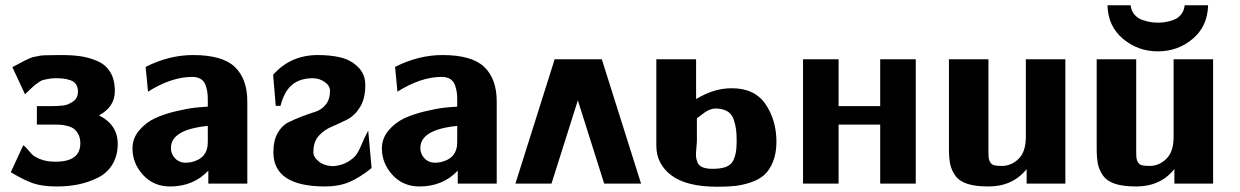

<svg xmlns="http://www.w3.org/2000/svg" viewBox="-20 -697 4709 729"><path d="M21 -43 68 -145Q74 -143 82.5 -132.5Q91 -122 101 -111.5Q111 -101 134.5 -92Q158 -83 191 -83Q285 -83 285 -153Q285 -173 277.5 -187Q270 -201 260.5 -208Q251 -215 235 -219Q219 -223 209 -223.5Q199 -224 184 -224H120V-294H172Q201 -294 220.5 -296.5Q240 -299 258 -312Q276 -325 276 -349Q276 -366 268.5 -377Q261 -388 247 -392.5Q233 -397 221 -398.5Q209 -400 191 -400Q176 -400 164 -397.5Q152 -395 144.5 -393.5Q137 -392 126 -384Q115 -376 111.5 -373.5Q108 -371 93.5 -357Q79 -343 75 -339L27 -442Q33 -445 51.5 -455Q70 -465 73 -466.5Q76 -468 89 -474Q102 -480 107 -480.5Q112 -481 124.5 -484Q137 -487 148.5 -487Q160 -487 175 -487.5Q190 -488 212 -488Q254 -488 285.5 -483.5Q317 -479 349 -465.5Q381 -452 398.5 -423.5Q416 -395 416 -351Q416 -291 356 -259Q427 -223 427 -151Q427 -106 407 -73Q387 -40 352 -22.5Q317 -5 278.5 3Q240 11 196 11Q142 11 107.5 -0.5Q73 -12 21 -43Z M483 -133Q483 -172 508.5 -202Q534 -232 568.5 -248Q603 -264 647.5 -274.5Q692 -285 719.5 -288Q747 -291 769 -292V-317Q769 -334 767.5 -345.5Q766 -357 761 -372.5Q756 -388 743 -396.5Q730 -405 710 -405Q631 -405 542 -349L533 -443Q622 -488 713 -488Q825 -488 872 -442.5Q919 -397 919 -312V0H771V-49Q714 11 626 11Q563 11 523 -33Q483 -77 483 -133ZM629 -135Q629 -112 645 -95.5Q661 -79 686 -79Q691 -79 705 -81Q769 -95 769 -157V-219Q629 -205 629 -135Z M1378 -201 1391 -59Q1345 -22 1305.5 -5.5Q1266 11 1215 11Q1018 11 1018 -119Q1018 -163 1034 -191.5Q1050 -220 1074 -232Q1098 -244 1125.5 -254.5Q1153 -265 1177 -272.5Q1201 -280 1217 -300Q1233 -320 1233 -352Q1233 -372 1212.5 -386Q1192 -400 1168 -400Q1119 -400 1089 -375Q1059 -350 1045 -295H1027L1017 -413Q1083 -488 1187 -488Q1235 -488 1273 -479Q1311 -470 1339 -443Q1367 -416 1367 -374Q1367 -322 1346.5 -289.5Q1326 -257 1297 -242.5Q1268 -228 1239.5 -216Q1211 -204 1190.5 -181.5Q1170 -159 1170 -121Q1168 -103 1189 -85Q1210 -67 1247 -66Q1280 -70 1300 -82Q1321 -95 1330.5 -106.5Q1340 -118 1352.5 -147.5Q1365 -177 1378 -201Z M1430 -133Q1430 -172 1455.5 -202Q1481 -232 1515.5 -248Q1550 -264 1594.5 -274.5Q1639 -285 1666.5 -288Q1694 -291 1716 -292V-317Q1716 -334 1714.5 -345.5Q1713 -357 1708 -372.5Q1703 -388 1690 -396.5Q1677 -405 1657 -405Q1578 -405 1489 -349L1480 -443Q1569 -488 1660 -488Q1772 -488 1819 -442.5Q1866 -397 1866 -312V0H1718V-49Q1661 11 1573 11Q1510 11 1470 -33Q1430 -77 1430 -133ZM1576 -135Q1576 -112 1592 -95.5Q1608 -79 1633 -79Q1638 -79 1652 -81Q1716 -95 1716 -157V-219Q1576 -205 1576 -135Z M2414 0H2274L2174 -316L2074 0H1937L2086 -472H2265Z M2472 -144V-472H2623V-321Q2658 -341 2682 -349Q2719 -362 2758 -362Q2846 -362 2887 -301Q2928 -240 2928 -159Q2928 -115 2915 -83Q2902 -51 2882 -33Q2862 -15 2830.5 -4.5Q2799 6 2770.5 9Q2742 12 2703 12Q2587 12 2529.5 -31Q2472 -74 2472 -144ZM2626 -248V-160Q2626 -153 2624 -134Q2622 -115 2622.5 -104.5Q2623 -94 2628 -81Q2633 -68 2647.5 -62Q2662 -56 2686 -56Q2744 -56 2760.5 -81.5Q2777 -107 2777 -158Q2777 -187 2775 -204Q2773 -221 2766 -242.5Q2759 -264 2741.5 -274.5Q2724 -285 2696 -285Q2686 -285 2675 -280.5Q2664 -276 2657 -271Q2650 -266 2639.5 -258Q2629 -250 2626 -248Z M3029 0V-472H3164V-294H3322V-472H3457V0H3322V-224H3164V0Z M3583 -134V-472H3733V-125Q3733 -105 3734 -97Q3735 -89 3740 -80.5Q3745 -72 3755 -69.5Q3765 -67 3784 -67Q3820 -67 3847.5 -94Q3875 -121 3875 -177V-472H4025V0H3878V-55Q3825 11 3733 11Q3684 11 3653 1Q3622 -9 3607 -30.5Q3592 -52 3587.5 -75Q3583 -98 3583 -134Z M4185 -677H4273Q4275 -656 4287.5 -641.5Q4300 -627 4318 -621Q4336 -615 4349.5 -613Q4363 -611 4377 -611Q4390 -611 4403.5 -613Q4417 -615 4434.5 -621Q4452 -627 4464 -641.5Q4476 -656 4478 -677H4567Q4565 -597 4508.5 -549.5Q4452 -502 4376 -502Q4301 -502 4244 -549.5Q4187 -597 4185 -677ZM4144 -134V-472H4294V-125Q4294 -105 4295 -97Q4296 -89 4301 -80.5Q4306 -72 4316 -69.5Q4326 -67 4345 -67Q4381 -67 4408.5 -94Q4436 -121 4436 -177V-472H4586V0H4439V-55Q4386 11 4294 11Q4245 11 4214 1Q4183 -9 4168 -30.5Q4153 -52 4148.5 -75Q4144 -98 4144 -134Z"/></svg>

Font: Coval
Style: Black
Weight: 1000
Foundry: Context Ltd
Version: Version 001.000